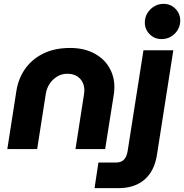

<svg xmlns="http://www.w3.org/2000/svg" viewBox="-20 -774 956 997"><path d="M18 0 65 -301Q75 -366 110.5 -416.5Q146 -467 205 -496Q264 -525 344 -525Q414 -525 466 -498.5Q518 -472 546 -425.5Q574 -379 574 -321Q574 -311 573 -299.5Q572 -288 570 -277L526 0H372L416 -283Q417 -289 417.5 -294.5Q418 -300 418 -305Q418 -343 394 -367Q370 -391 329 -391Q301 -391 277.5 -377Q254 -363 238.5 -340Q223 -317 218 -288L173 0ZM471 203 491 70H582Q611 70 625 53.5Q639 37 643 9L725 -513H880L795 30Q782 114 730.5 158.5Q679 203 595 203ZM819 -571Q782 -571 757 -596.5Q732 -622 732 -657Q732 -684 745.5 -706Q759 -728 781 -741Q803 -754 829 -754Q866 -754 891 -728.5Q916 -703 916 -667Q916 -641 903 -619Q890 -597 868 -584Q846 -571 819 -571Z"/></svg>

Font: MuseoModerno
Style: Bold Italic
Weight: 700
Italic angle: -9°
Designer: Pablo Cosgaya, Héctor Gatti, Marcela Romero, and the Authors of The MuseoModerno Project.
Foundry: Omnibus-Type Team
Version: Version 1.003